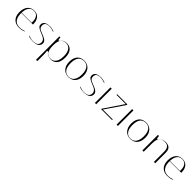

<svg xmlns="http://www.w3.org/2000/svg" viewBox="381 -1862 3516 3516"><g transform="rotate(45 2139.0 -103.5)"><path d="M95 -213 96 -187Q98 -130 113.5 -94Q129 -58 152 -37.5Q175 -17 202.5 -9.5Q230 -2 255 -2Q318 -2 378 -24V-15Q347 -1 315.5 4Q284 9 252 9Q217 9 182.5 -1.5Q148 -12 121 -36Q94 -60 77 -99.5Q60 -139 60 -197Q60 -254 74.5 -294.5Q89 -335 113 -361Q137 -387 169 -399Q201 -411 235 -411Q309 -411 350 -365.5Q391 -320 395 -251Q397 -242 397 -233V-231Q397 -230 397 -229V-228Q397 -227 397 -227V-225Q397 -225 397 -224Q397 -223 397 -223V-216Q397 -215 397 -215V-213ZM96 -220H357V-245Q357 -293 345.5 -323.5Q334 -354 316.5 -372Q299 -390 277 -396.5Q255 -403 234 -403Q212 -403 189.5 -396Q167 -389 148 -371Q129 -353 115.5 -323Q102 -293 98 -248Z M495 -24Q524 -11 554.5 -4Q585 3 616 3Q640 3 662 -1.5Q684 -6 701 -16.5Q718 -27 728.5 -45.5Q739 -64 739 -92Q739 -123 725 -141Q711 -159 697 -169Q680 -180 660 -189Q640 -198 620 -206Q600 -214 579.5 -222.5Q559 -231 542 -242Q516 -257 505.5 -272.5Q495 -288 495 -317Q495 -345 509.5 -363.5Q524 -382 545.5 -392.5Q567 -403 593 -407Q619 -411 641 -411Q669 -411 697 -405.5Q725 -400 752 -390L748 -380Q721 -391 692.5 -397Q664 -403 635 -403Q627 -403 610.5 -402Q594 -401 577 -395Q552 -388 539 -367Q526 -346 526 -321Q526 -301 532 -283Q537 -272 543.5 -264Q550 -256 557 -250Q573 -239 591 -232Q609 -224 630 -216Q651 -208 672 -199Q689 -192 706.5 -183Q724 -174 738.5 -162Q753 -150 762 -134.5Q771 -119 771 -98Q771 -66 756.5 -45.5Q742 -25 719.5 -13Q697 -1 669 4Q641 9 615 9Q586 9 554 4.5Q522 0 495 -14Z M893 204V-402H919L927 -340H949L953 -347Q979 -385 1011 -398Q1043 -411 1079 -411Q1114 -411 1144 -400Q1174 -389 1196 -364Q1218 -339 1231 -299Q1244 -259 1244 -201Q1244 -144 1231 -104Q1218 -64 1196 -39Q1174 -14 1144 -2.5Q1114 9 1079 9Q1044 9 1010.5 -4.5Q977 -18 953 -53L949 -58H920L923 -29Q925 -11 926 7Q927 25 927 43V204ZM1072 2Q1130 2 1169 -49Q1208 -100 1208 -203Q1208 -256 1197 -294Q1186 -332 1167 -356Q1148 -380 1123 -391Q1098 -402 1070 -402Q1039 -402 1012.5 -393.5Q986 -385 967 -362.5Q948 -340 937.5 -301Q927 -262 927 -201Q927 -141 938 -101.5Q949 -62 968.5 -39Q988 -16 1014.5 -7Q1041 2 1072 2Z M1530 9Q1497 9 1464.5 -3Q1432 -15 1406 -40.5Q1380 -66 1364 -106Q1348 -146 1348 -201Q1348 -261 1363.5 -301Q1379 -341 1404.5 -365.5Q1430 -390 1463.5 -400.5Q1497 -411 1532 -411Q1566 -411 1599 -399.5Q1632 -388 1658 -363Q1684 -338 1700 -298Q1716 -258 1716 -201Q1716 -142 1700 -101.5Q1684 -61 1658 -36.5Q1632 -12 1598.5 -1.5Q1565 9 1530 9ZM1532 2Q1561 2 1587.5 -8.5Q1614 -19 1634 -42.5Q1654 -66 1666.5 -105Q1679 -144 1679 -201Q1679 -260 1666.5 -298.5Q1654 -337 1633.5 -360Q1613 -383 1586.5 -392.5Q1560 -402 1531 -402Q1502 -402 1475.5 -392.5Q1449 -383 1428.5 -360Q1408 -337 1396 -298.5Q1384 -260 1384 -201Q1384 -143 1396.5 -103.5Q1409 -64 1429.5 -41Q1450 -18 1476.5 -8Q1503 2 1532 2Z M1816 -24Q1845 -11 1875.5 -4Q1906 3 1937 3Q1961 3 1983 -1.5Q2005 -6 2022 -16.5Q2039 -27 2049.5 -45.5Q2060 -64 2060 -92Q2060 -123 2046 -141Q2032 -159 2018 -169Q2001 -180 1981 -189Q1961 -198 1941 -206Q1921 -214 1900.5 -222.5Q1880 -231 1863 -242Q1837 -257 1826.5 -272.5Q1816 -288 1816 -317Q1816 -345 1830.5 -363.5Q1845 -382 1866.5 -392.5Q1888 -403 1914 -407Q1940 -411 1962 -411Q1990 -411 2018 -405.5Q2046 -400 2073 -390L2069 -380Q2042 -391 2013.5 -397Q1985 -403 1956 -403Q1948 -403 1931.5 -402Q1915 -401 1898 -395Q1873 -388 1860 -367Q1847 -346 1847 -321Q1847 -301 1853 -283Q1858 -272 1864.5 -264Q1871 -256 1878 -250Q1894 -239 1912 -232Q1930 -224 1951 -216Q1972 -208 1993 -199Q2010 -192 2027.5 -183Q2045 -174 2059.5 -162Q2074 -150 2083 -134.5Q2092 -119 2092 -98Q2092 -66 2077.5 -45.5Q2063 -25 2040.5 -13Q2018 -1 1990 4Q1962 9 1936 9Q1907 9 1875 4.5Q1843 0 1816 -14Z M2214 0V-402H2248V0Z M2403 -17H2659V0H2375V-10L2627 -384H2390V-401H2653V-385Z M2776 0V-402H2810V0Z M3132 9Q3099 9 3066.5 -3Q3034 -15 3008 -40.5Q2982 -66 2966 -106Q2950 -146 2950 -201Q2950 -261 2965.5 -301Q2981 -341 3006.5 -365.5Q3032 -390 3065.5 -400.5Q3099 -411 3134 -411Q3168 -411 3201 -399.5Q3234 -388 3260 -363Q3286 -338 3302 -298Q3318 -258 3318 -201Q3318 -142 3302 -101.5Q3286 -61 3260 -36.5Q3234 -12 3200.5 -1.5Q3167 9 3132 9ZM3134 2Q3163 2 3189.5 -8.5Q3216 -19 3236 -42.5Q3256 -66 3268.5 -105Q3281 -144 3281 -201Q3281 -260 3268.5 -298.5Q3256 -337 3235.5 -360Q3215 -383 3188.5 -392.5Q3162 -402 3133 -402Q3104 -402 3077.5 -392.5Q3051 -383 3030.5 -360Q3010 -337 2998 -298.5Q2986 -260 2986 -201Q2986 -143 2998.5 -103.5Q3011 -64 3031.5 -41Q3052 -18 3078.5 -8Q3105 2 3134 2Z M3444 0V-402H3471L3481 -340H3502L3507 -348Q3517 -365 3532 -377Q3547 -389 3564 -396.5Q3581 -404 3599 -407.5Q3617 -411 3633 -411Q3662 -411 3687.5 -405.5Q3713 -400 3733 -385Q3753 -370 3764.5 -342.5Q3776 -315 3776 -270V0H3742V-268Q3742 -313 3730 -340Q3718 -367 3700.5 -380.5Q3683 -394 3663 -398Q3643 -402 3626 -402Q3598 -402 3571.5 -395.5Q3545 -389 3524 -368.5Q3503 -348 3490.5 -311Q3478 -274 3478 -212V0Z M3935 -213 3936 -187Q3938 -130 3953.5 -94Q3969 -58 3992 -37.5Q4015 -17 4042.5 -9.5Q4070 -2 4095 -2Q4158 -2 4218 -24V-15Q4187 -1 4155.5 4Q4124 9 4092 9Q4057 9 4022.5 -1.5Q3988 -12 3961 -36Q3934 -60 3917 -99.5Q3900 -139 3900 -197Q3900 -254 3914.5 -294.5Q3929 -335 3953 -361Q3977 -387 4009 -399Q4041 -411 4075 -411Q4149 -411 4190 -365.5Q4231 -320 4235 -251Q4237 -242 4237 -233V-231Q4237 -230 4237 -229V-228Q4237 -227 4237 -227V-225Q4237 -225 4237 -224Q4237 -223 4237 -223V-216Q4237 -215 4237 -215V-213ZM3936 -220H4197V-245Q4197 -293 4185.5 -323.5Q4174 -354 4156.5 -372Q4139 -390 4117 -396.5Q4095 -403 4074 -403Q4052 -403 4029.5 -396Q4007 -389 3988 -371Q3969 -353 3955.5 -323Q3942 -293 3938 -248Z"/></g></svg>

Font: UN Bangla Thin
Style: Regular
Weight: 100
Designer: Desinged by Rajon, Unicode developed by Rashed (IMGN)
Version: Version 2.000;March 19, 2023;FontCreator 14.0.0.2901 64-bit